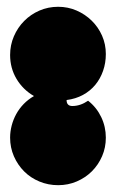

<svg xmlns="http://www.w3.org/2000/svg" viewBox="-20 -541 337 566"><path d="M176.3 -246.1Q176.3 -228.5 193.4 -228.5Q216.8 -228.5 239.7 -244.1Q264.6 -224.6 278.3 -196Q292 -167.5 292 -135.3Q292 -106 281 -80.6Q270 -55.2 251 -36.1Q231.9 -17.1 206.3 -6.1Q180.7 4.9 151.4 4.9Q122.1 4.9 96.2 -5.9Q70.3 -16.6 51.3 -35.6Q32.2 -54.7 21 -80.3Q9.8 -106 9.8 -135.3Q9.8 -152.8 14.4 -170.7Q19 -188.5 27.8 -204.6Q36.6 -220.7 49.8 -234.4Q63 -248 80.1 -257.8Q47.4 -276.9 28.6 -308.6Q9.8 -340.3 9.8 -378.9Q9.8 -408.2 21 -434.1Q32.2 -460 51.3 -479.2Q70.3 -498.5 96.2 -509.8Q122.1 -521 151.4 -521Q180.2 -521 205.6 -510Q231 -499 250.2 -480.2Q269.5 -461.4 280.8 -436Q292 -410.6 292 -381.8Q292 -355.5 283.9 -332.3Q275.9 -309.1 261 -291Q246.1 -272.9 224.6 -261.2Q203.1 -249.5 176.3 -246.1Z"/></svg>

Font: Modak sl
Style: Regular
Weight: 400
Designer: Sarang Kulkarni, Maithili Shingre, Noopur Datye
Foundry: Ek Type
Version: Version 1.036;PS Version 1.000;hotconv 1.0.79;makeotf.lib2.5